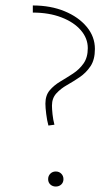

<svg xmlns="http://www.w3.org/2000/svg" viewBox="-20 -679 405 702"><path d="M157 -220Q152 -238 149 -262Q146 -286 146 -300Q146 -330 161.5 -348.5Q177 -367 200.5 -381Q224 -395 247 -410Q270 -425 285.5 -447Q301 -469 301 -503Q301 -539 275.5 -568.5Q250 -598 204.5 -615.5Q159 -633 100 -633V-659Q165 -659 216 -638Q267 -617 297 -581Q327 -545 327 -500Q327 -461 311 -437Q295 -413 271.5 -397Q248 -381 225 -368Q202 -355 186 -337.5Q170 -320 170 -293Q170 -281 172 -261.5Q174 -242 179 -223ZM184 3Q172 3 164 -4.5Q156 -12 156 -24Q156 -36 164 -44Q172 -52 184 -52Q196 -52 204 -44Q212 -36 212 -24Q212 -12 204 -4.5Q196 3 184 3Z"/></svg>

Font: Ysabeau Office Thin
Style: Regular
Weight: 250
Designer: Christian Thalmann (Catharsis Fonts)
Version: Version 2.001;gftools[0.9.30]; featfreeze: tnum,lnum,ss02